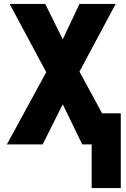

<svg xmlns="http://www.w3.org/2000/svg" viewBox="-20 -734 640 976"><path d="M15 0 215 -367 29 -714H210L299 -534L384 -714H568L384 -370L499 -158H594V222H446V0H398L299 -204L197 0Z"/></svg>

Font: Noto Sans Mono Black
Style: Regular
Weight: 900
Designer: Monotype Design Team
Foundry: Monotype Imaging Inc.
Version: Version 2.014